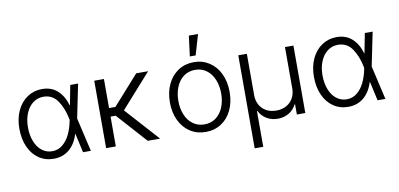

<svg xmlns="http://www.w3.org/2000/svg" viewBox="-83 -1016 3087 1487"><g transform="rotate(-10 1460.0 -273.0)"><path d="M43.9 -264.6Q43.9 -343.8 72.8 -405.8Q101.6 -467.8 153.1 -502.4Q204.6 -537.1 269.5 -537.1Q342.3 -537.1 390.1 -494.1Q438 -451.2 460 -374H460.9L491.2 -530.3H552.7L498.5 -265.1L559.6 0H498L463.9 -153.3Q439.9 -73.7 389.4 -31.5Q338.9 10.7 267.6 10.7Q200.7 10.7 149.9 -24.2Q99.1 -59.1 71.5 -121.6Q43.9 -184.1 43.9 -264.6ZM265.6 -48.8Q312 -48.8 347.7 -78.4Q383.3 -107.9 405.3 -154.8Q427.2 -201.7 437.5 -254.9L439.5 -265.1L437.5 -274.4Q421.4 -357.9 381.1 -417.2Q340.8 -476.6 269.5 -476.6Q223.6 -476.6 187.7 -449.7Q151.9 -422.9 131.6 -374.3Q111.3 -325.7 111.3 -263.7Q111.3 -201.7 130.4 -152.8Q149.4 -104 184.6 -76.4Q219.7 -48.8 265.6 -48.8Z M755.9 -301.8H805.7L1009.8 -530.3H1103.5L866.2 -264.2L1104.5 0H1006.8L796.4 -234.4H755.9V0H679.7V-530.3H755.9Z M1227.5 -262.7Q1227.5 -343.3 1257.3 -405.8Q1287.1 -468.3 1340.8 -503.2Q1394.5 -538.1 1462.9 -538.1Q1531.2 -538.1 1584.7 -503.2Q1638.2 -468.3 1667.7 -405.8Q1697.3 -343.3 1697.3 -262.7Q1697.3 -182.6 1667.7 -120.4Q1638.2 -58.1 1584.7 -23.7Q1531.2 10.7 1462.9 10.7Q1394 10.7 1340.6 -23.7Q1287.1 -58.1 1257.3 -120.4Q1227.5 -182.6 1227.5 -262.7ZM1630.9 -262.7Q1630.9 -321.8 1611.1 -370.8Q1591.3 -419.9 1553.2 -448.7Q1515.1 -477.5 1462.9 -477.5Q1410.2 -477.5 1371.8 -448.7Q1333.5 -419.9 1313.7 -370.8Q1293.9 -321.8 1293.9 -262.7Q1293.9 -203.6 1313.7 -154.8Q1333.5 -106 1371.8 -77.4Q1410.2 -48.8 1462.9 -48.8Q1515.1 -48.8 1553.2 -77.4Q1591.3 -106 1611.1 -154.8Q1630.9 -203.6 1630.9 -262.7ZM1461.9 -747.1H1534.2L1487.3 -586.9H1441.4Z M1812.5 -530.3H1879.9V-205.1Q1879.9 -162.1 1898.4 -128.4Q1917 -94.7 1950.9 -76.2Q1984.9 -57.6 2029.3 -57.6Q2073.7 -57.6 2107.9 -76.4Q2142.1 -95.2 2160.9 -128.7Q2179.7 -162.1 2179.7 -205.1V-530.3H2246.1V0H2179.7V-80.1H2175.8Q2155.3 -38.6 2116.5 -15.9Q2077.6 6.8 2029.3 6.8Q1981.9 6.8 1942.9 -16.1Q1903.8 -39.1 1883.8 -80.1H1879.9V201.2H1812.5Z M2360.4 -264.6Q2360.4 -343.8 2389.2 -405.8Q2418 -467.8 2469.5 -502.4Q2521 -537.1 2585.9 -537.1Q2658.7 -537.1 2706.5 -494.1Q2754.4 -451.2 2776.4 -374H2777.3L2807.6 -530.3H2869.1L2814.9 -265.1L2876 0H2814.5L2780.3 -153.3Q2756.3 -73.7 2705.8 -31.5Q2655.3 10.7 2584 10.7Q2517.1 10.7 2466.3 -24.2Q2415.5 -59.1 2387.9 -121.6Q2360.4 -184.1 2360.4 -264.6ZM2582 -48.8Q2628.4 -48.8 2664.1 -78.4Q2699.7 -107.9 2721.7 -154.8Q2743.7 -201.7 2753.9 -254.9L2755.9 -265.1L2753.9 -274.4Q2737.8 -357.9 2697.5 -417.2Q2657.2 -476.6 2585.9 -476.6Q2540 -476.6 2504.2 -449.7Q2468.3 -422.9 2448 -374.3Q2427.7 -325.7 2427.7 -263.7Q2427.7 -201.7 2446.8 -152.8Q2465.8 -104 2501 -76.4Q2536.1 -48.8 2582 -48.8Z"/></g></svg>

Font: Pretendard JP Light
Style: Regular
Weight: 300
Designer: Base glyphs from Inter by Rasmus Andersson; Hangeul glyphs from Noto Sans CJK(Source Han Sans) by Jang Soo-young and Kan
Foundry: Kil Hyung-jin
Version: Version 1.309